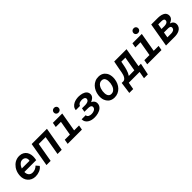

<svg xmlns="http://www.w3.org/2000/svg" viewBox="344 -2291 4006 4006"><g transform="rotate(-45 2347.5 -287.5)"><path d="M270 9.8Q332.5 10.3 391.8 -13.7Q451.2 -37.6 486.8 -86.9L428.7 -153.8Q399.4 -124 362.3 -107.4Q325.2 -90.8 282.7 -92.3Q254.4 -92.8 232.7 -103.5Q210.9 -114.3 196.8 -131.8Q182.6 -149.9 175.5 -173.6Q168.5 -197.3 169.9 -224.1H519L527.3 -277.8Q533.7 -328.6 525.1 -375Q516.6 -421.4 492.7 -457.5Q468.3 -493.2 428.7 -514.9Q389.2 -536.6 334 -538.1Q294.9 -539.1 259.5 -529.1Q224.1 -519 194.3 -501Q169.4 -485.4 147.7 -464.1Q126 -442.9 108.4 -418.9Q85 -385.3 70.1 -345.7Q55.2 -306.2 50.8 -264.2L48.8 -244.1Q43.9 -190.9 57.6 -145.3Q71.3 -99.6 100.6 -65.4Q129.4 -31.2 172.6 -11Q215.8 9.3 270 9.8ZM325.2 -436Q348.6 -435.1 366.5 -426Q384.3 -417 396 -402.3Q407.7 -387.2 412.1 -367.2Q416.5 -347.2 413.1 -324.7L410.6 -313L182.6 -313.5Q192.4 -336.4 205.1 -358.6Q217.8 -380.9 235.8 -398.4Q252.9 -416.5 275.1 -426.8Q297.4 -437 325.2 -436Z M1047.9 0 1139.6 -528.3H689.5L597.7 0H721.2L794.9 -425.3H998L924.3 0Z M1314.9 -528.3 1296.9 -424.3H1448.7L1393.1 -103.5H1241.2L1223.1 0H1644L1662.6 -103.5H1517.6L1591.3 -528.3ZM1480.5 -662.1Q1480.5 -631.8 1501.2 -613.3Q1522 -594.7 1551.3 -595.7Q1581.5 -596.2 1602.3 -615.5Q1623 -634.8 1623 -666.5Q1623 -696.8 1602.5 -715.3Q1582 -733.9 1552.2 -732.9Q1521 -732.9 1500.7 -712.6Q1480.5 -692.4 1480.5 -662.1Z M2051.3 -225.6Q2060.1 -225.1 2069.3 -224.6Q2078.6 -224.1 2087.4 -222.2Q2095.2 -221.2 2102.5 -219Q2109.9 -216.8 2116.2 -213.4Q2130.4 -206.5 2137.9 -193.6Q2145.5 -180.7 2142.1 -159.7Q2138.7 -138.2 2125.2 -124.3Q2111.8 -110.4 2093.8 -102.1Q2075.2 -93.3 2054.4 -89.8Q2033.7 -86.4 2016.1 -86.4Q1999.5 -86.4 1981.2 -89.8Q1962.9 -93.3 1947.8 -101.6Q1932.1 -109.4 1922.4 -122.8Q1912.6 -136.2 1912.6 -156.7H1792Q1791.5 -112.3 1810.3 -81.1Q1829.1 -49.8 1859.9 -29.8Q1890.6 -9.8 1929 -0.2Q1967.3 9.3 2005.9 9.8Q2031.7 10.3 2060.5 7.1Q2089.4 3.9 2117.7 -3.9Q2145.5 -11.2 2171.1 -23.7Q2196.8 -36.1 2216.8 -54.7Q2236.8 -72.8 2249.3 -97.2Q2261.7 -121.6 2263.2 -153.3Q2264.6 -181.2 2254.9 -203.9Q2245.1 -226.6 2227.1 -242.7Q2218.3 -250.5 2207.5 -257.3Q2196.8 -264.2 2184.1 -269Q2203.6 -277.3 2222.9 -288.3Q2242.2 -299.3 2257.8 -313.5Q2272.9 -327.6 2283.2 -345.9Q2293.5 -364.3 2294.9 -387.7Q2296.4 -417 2287.8 -439Q2279.3 -460.9 2263.7 -477.5Q2248 -494.1 2226.6 -505.4Q2205.1 -516.6 2181.2 -523.9Q2157.2 -530.8 2132.1 -533.9Q2106.9 -537.1 2084 -537.6Q2047.4 -538.1 2008.3 -530.8Q1969.2 -523.4 1936.5 -507.3Q1897.5 -487.8 1871.1 -456.1Q1844.7 -424.3 1841.3 -377.4L1965.3 -377.9Q1970.2 -396.5 1982.7 -408.9Q1995.1 -421.4 2011.7 -429.2Q2028.3 -436 2047.4 -439Q2066.4 -441.9 2083.5 -441.9Q2097.7 -441.4 2113.8 -438.5Q2129.9 -435.5 2143.6 -428.7Q2148.4 -425.3 2153.1 -422.1Q2157.7 -418.9 2161.1 -414.6Q2167 -407.7 2169.4 -398.9Q2171.9 -390.1 2169.9 -378.9Q2167 -358.9 2154.8 -345.9Q2142.6 -333 2125.5 -325.7Q2108.9 -318.4 2089.6 -315.9Q2070.3 -313.5 2053.2 -313L1959 -313.5L1943.4 -226.1Z M2394 -265.6 2393.1 -255.4Q2389.2 -219.2 2392.8 -184.8Q2396.5 -150.4 2407.7 -120.6Q2416.5 -97.2 2429.4 -77.9Q2442.4 -58.6 2460.9 -40Q2482.9 -18.6 2517.8 -4.6Q2552.7 9.3 2595.7 10.3Q2654.3 11.7 2702.6 -9.8Q2751 -31.2 2786.1 -68.4Q2821.8 -105.5 2843.8 -155Q2865.7 -204.6 2872.6 -259.8L2874 -270.5Q2877.9 -306.6 2874.3 -341.6Q2870.6 -376.5 2859.9 -407.2Q2850.6 -432.1 2835.9 -453.4Q2821.3 -474.6 2802.2 -492.2Q2778.3 -513.2 2745.6 -525.4Q2712.9 -537.6 2671.4 -538.1Q2612.8 -539.6 2564.7 -518.1Q2516.6 -496.6 2481.4 -459.5Q2445.3 -421.9 2423.1 -371.6Q2400.9 -321.3 2394 -265.6ZM2516.1 -255.4 2517.1 -265.6Q2521 -295.4 2531.2 -326.2Q2541.5 -356.9 2559.1 -381.8Q2576.7 -406.7 2602.3 -422.1Q2627.9 -437.5 2663.1 -436Q2692.9 -434.6 2711.2 -421.1Q2729.5 -407.7 2738.8 -385.7Q2751 -358.4 2752 -327.9Q2752.9 -297.4 2750.5 -270L2749.5 -259.8Q2745.6 -231.9 2735.4 -200.7Q2725.1 -169.4 2708 -145Q2689.9 -120.1 2664.3 -104.7Q2638.7 -89.4 2604 -90.3Q2571.8 -91.3 2552.7 -107.2Q2533.7 -123 2525.4 -146.5Q2515.6 -170.9 2514.4 -200Q2513.2 -229 2516.1 -255.4Z M2966.8 -100.6 2919.4 -102.1 2883.8 157.7H2999L3026.9 0H3345.7L3317.9 157.7H3431.6L3486.3 -101.6H3414.6L3488.8 -528.3H3124.5L3089.4 -345.7Q3085.9 -327.6 3082.3 -303.5Q3078.6 -279.3 3073.2 -252.9Q3067.9 -226.6 3059.8 -200.4Q3051.8 -174.3 3039.1 -153.3Q3026.9 -131.8 3009 -117.4Q2991.2 -103 2966.8 -100.6ZM3212.4 -345.7 3227.1 -420.9H3346.7L3291.5 -101.6L3127.4 -100.1Q3146 -127 3159.2 -157Q3172.4 -187 3182.1 -218.3Q3192.4 -249.5 3199.5 -281.7Q3206.5 -314 3212.4 -345.7Z M3662.6 -528.3 3644.5 -424.3H3796.4L3740.7 -103.5H3588.9L3570.8 0H3991.7L4010.3 -103.5H3865.2L3939 -528.3ZM3828.1 -662.1Q3828.1 -631.8 3848.9 -613.3Q3869.6 -594.7 3898.9 -595.7Q3929.2 -596.2 3950 -615.5Q3970.7 -634.8 3970.7 -666.5Q3970.7 -696.8 3950.2 -715.3Q3929.7 -733.9 3899.9 -732.9Q3868.7 -732.9 3848.4 -712.6Q3828.1 -692.4 3828.1 -662.1Z M4125 0H4376Q4411.6 0.5 4448.2 -5.9Q4484.9 -12.2 4515.6 -27.3Q4533.2 -36.1 4548.6 -48.1Q4564 -60.1 4574.7 -75.7Q4585.9 -91.3 4592.5 -111.1Q4599.1 -130.9 4599.6 -154.8Q4600.1 -176.8 4593.8 -195.1Q4587.4 -213.4 4575.2 -228Q4563 -242.2 4545.9 -252.4Q4528.8 -262.7 4508.3 -268.1Q4528.3 -275.9 4547.4 -286.1Q4566.4 -296.4 4581.5 -310.5Q4596.7 -324.7 4606.2 -343Q4615.7 -361.3 4617.2 -385.3Q4618.7 -413.1 4611.1 -434.3Q4603.5 -455.6 4589.4 -471.7Q4574.7 -487.3 4555.2 -497.8Q4535.6 -508.3 4513.2 -515.1Q4490.7 -521.5 4466.8 -524.4Q4442.9 -527.3 4420.4 -527.8L4216.8 -528.3ZM4287.1 -222.7 4414.1 -222.2Q4428.2 -221.7 4441.2 -218.8Q4454.1 -215.8 4463.9 -209.5Q4473.1 -203.1 4477.8 -192.1Q4482.4 -181.2 4480 -164.6Q4477.1 -146 4467.3 -133.5Q4457.5 -121.1 4443.8 -114.3Q4429.7 -106.9 4413.1 -103.8Q4396.5 -100.6 4379.9 -100.1L4266.1 -100.6ZM4302.2 -310.5 4322.8 -426.8 4416.5 -426.3Q4430.7 -425.8 4445.3 -423.8Q4460 -421.9 4471.2 -416Q4475.1 -413.6 4479 -410.4Q4482.9 -407.2 4485.4 -403.8Q4489.7 -397.5 4491.7 -389.2Q4493.7 -380.9 4491.7 -369.6Q4488.8 -351.6 4478.3 -340.1Q4467.8 -328.6 4453.1 -322.3Q4438.5 -315.9 4421.9 -313.2Q4405.3 -310.5 4390.1 -310.1Z"/></g></svg>

Font: Roboto Mono SemiBold
Style: Italic
Weight: 600
Italic angle: -10°
Monospace: yes
Designer: Google
Version: Version 3.000